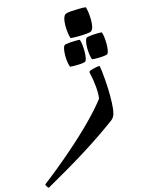

<svg xmlns="http://www.w3.org/2000/svg" viewBox="-489 -760 985 1308"><g transform="rotate(-15 4.0 -106.0)"><path d="M253 -44Q253 16 249 49Q245 82 237 98Q229 114 217 123Q161 164 104.5 202.5Q48 241 -14 280Q-76 319 -149 362Q-222 405 -312 456Q-316 456 -323 445.5Q-330 435 -330 428Q-212 337 -112.5 250Q-13 163 61 87.5Q135 12 175 -42Q180 -74 176 -123.5Q172 -173 159 -229Q159 -230 159 -230.5Q159 -231 159 -232Q159 -239 171 -243Q185 -248 203.5 -252Q222 -256 236 -256Q240 -239 243 -211Q246 -183 248.5 -151.5Q251 -120 252 -91.5Q253 -63 253 -44ZM51 -458Q83 -464 121 -464Q129 -464 136.5 -464Q144 -464 152 -463Q158 -447 160.5 -423Q163 -399 163 -378Q163 -351 158.5 -330Q154 -309 144 -307Q128 -303 110 -302Q92 -301 73 -301Q65 -301 56.5 -301.5Q48 -302 40 -303Q34 -319 31 -341.5Q28 -364 28 -386Q28 -414 33.5 -435.5Q39 -457 51 -458ZM210 -468Q242 -474 279 -474Q287 -474 294.5 -474Q302 -474 310 -473Q316 -457 318.5 -433Q321 -409 321 -388Q321 -361 316.5 -340Q312 -319 302 -317Q286 -313 268 -312Q250 -311 231 -311Q223 -311 214.5 -311.5Q206 -312 198 -313Q192 -329 189 -351.5Q186 -374 186 -396Q186 -424 191.5 -445.5Q197 -467 210 -468ZM107 -659Q117 -664 145 -666Q173 -668 201 -668Q215 -668 227 -668Q239 -668 249 -666Q255 -648 258 -622.5Q261 -597 261 -573Q261 -512 240 -498Q233 -493 204.5 -490.5Q176 -488 145 -488Q131 -488 118 -488.5Q105 -489 94 -490Q88 -508 85 -532.5Q82 -557 82 -581Q82 -612 88.5 -633Q95 -654 107 -659Z"/></g></svg>

Font: Alkalami
Style: Regular
Weight: 400
Designer: Becca Hirsbrunner Spalinger
Foundry: SIL International
Version: Version 2.000